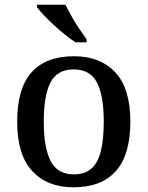

<svg xmlns="http://www.w3.org/2000/svg" viewBox="-20 -786 627 816"><path d="M292 10Q181 10 117 -59Q53 -128 53 -269Q53 -410 114 -478.5Q175 -547 295 -547Q406 -547 470 -478.5Q534 -410 534 -269Q534 -128 472.5 -59Q411 10 292 10ZM294 -45Q341 -45 369 -70Q397 -95 409 -145.5Q421 -196 421 -269Q421 -380 392 -435.5Q363 -491 293 -491Q223 -491 194.5 -435.5Q166 -380 166 -269Q166 -159 195 -102Q224 -45 294 -45ZM301 -606Q280 -620 255.5 -639.5Q231 -659 207.5 -681Q184 -703 165 -723Q146 -743 137 -756V-766H258Q269 -744 284 -717Q299 -690 316.5 -664Q334 -638 348 -619V-606Z"/></svg>

Font: Noto Serif Kannada Medium
Style: Regular
Weight: 500
Version: Version 2.003